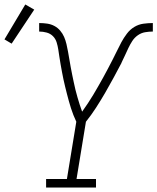

<svg xmlns="http://www.w3.org/2000/svg" viewBox="-70 -838 703 858"><path d="M136 0V-38H229L271 -294Q264 -309 258 -324Q252 -339 247 -355Q242 -371 237.5 -387Q233 -403 229 -419Q225 -435 221 -451Q217 -467 213.5 -483.5Q210 -500 207 -516.5Q204 -533 201 -549.5Q198 -566 195.5 -583Q193 -600 190.5 -616.5Q188 -633 183 -649Q178 -665 166.5 -676.5Q155 -688 138.5 -692.5Q122 -697 105 -697V-735Q123 -735 140.5 -732.5Q158 -730 173 -722Q188 -714 199 -701Q210 -688 216.5 -673Q223 -658 227 -641Q231 -624 234 -607Q237 -590 240 -572.5Q243 -555 246 -538Q249 -521 252.5 -504.5Q256 -488 259.5 -471Q263 -454 267 -437.5Q271 -421 276 -404Q281 -387 286 -371Q291 -355 297 -339Q310 -357 322.5 -376Q335 -395 346.5 -414Q358 -433 369 -452.5Q380 -472 391 -491.5Q402 -511 412 -530.5Q422 -550 432.5 -570Q443 -590 452.5 -610Q462 -630 472.5 -649.5Q483 -669 497 -687.5Q511 -706 530 -717.5Q549 -729 570.5 -732Q592 -735 613 -735V-697Q596 -697 578.5 -694Q561 -691 546 -680.5Q531 -670 521 -654.5Q511 -639 503.5 -623Q496 -607 488.5 -590.5Q481 -574 473 -558V-557Q455 -523 437 -489.5Q419 -456 399.5 -422.5Q380 -389 359 -356.5Q338 -324 314 -294L272 -38H359V0ZM-18 -643 -50 -662 43 -818 83 -795Z"/></svg>

Font: Iosevka Curly Slab XLtExObl
Style: Regular
Weight: 200
Width: 7
Italic angle: -9°
Monospace: yes
Designer: Belleve Invis
Foundry: Belleve Invis
Version: Version 11.0.0; ttfautohint (v1.8.3)